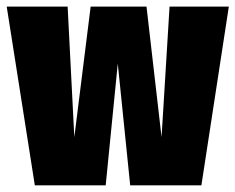

<svg xmlns="http://www.w3.org/2000/svg" viewBox="-23 -554 704 574"><path d="M661.1 -534.2 579.1 0H366.2L329.1 -363.8L293 0H81.1L-2.9 -534.2H179.2L199.2 -144L248 -534.2H415L460 -144L483.9 -534.2Z"/></svg>

Font: Fira Sans Compressed Heavy
Style: Regular
Weight: 900
Width: 1
Designer: Carrois Corporate & Edenspiekermann AG
Foundry: Carrois Corporate GbR & Edenspiekermann AG
Version: Version 4.203;PS 004.203;hotconv 1.0.88;makeotf.lib2.5.64775